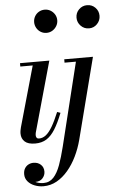

<svg xmlns="http://www.w3.org/2000/svg" viewBox="-65 -805 704 1109"><g transform="rotate(-5 287.0 -250.0)"><path d="M115.5 10Q74 10 54.8 -7.8Q35.5 -25.5 35.5 -54.5Q35.5 -64 37.2 -73Q39 -82 41 -90.5L140 -440.5H68V-460H238L124 -53Q123 -49 122.5 -44.8Q122 -40.5 122 -37Q122 -29 126 -23Q130 -17 140.5 -17Q161 -17 179.5 -31.2Q198 -45.5 216.8 -77Q235.5 -108.5 257 -160.5L276 -154Q253.5 -96.5 230.8 -60.2Q208 -24 180.8 -7Q153.5 10 115.5 10ZM236.5 -621Q218 -621 202.8 -630.2Q187.5 -639.5 178.8 -655Q170 -670.5 170 -688.5Q170 -707 178.8 -722.2Q187.5 -737.5 202.8 -746.5Q218 -755.5 236.5 -755.5Q255 -755.5 270.2 -746.5Q285.5 -737.5 294.8 -722.2Q304 -707 304 -688.5Q304 -670.5 294.8 -655Q285.5 -639.5 270.2 -630.2Q255 -621 236.5 -621ZM141.5 260Q114.5 260 90 250.2Q65.5 240.5 50.8 222.8Q36 205 36 181.5Q36 161.5 44.2 147.8Q52.5 134 66 127Q79.5 120 95 120Q120.5 120 137.2 135.2Q154 150.5 154 176Q154 197 139.2 214Q124.5 231 97 231Q72.5 231 54.8 216.8Q37 202.5 37 181.5H56Q56 197 68.2 210.5Q80.5 224 100.2 232.8Q120 241.5 143.5 241.5Q178.5 241.5 201.5 216.5Q224.5 191.5 240.8 146.8Q257 102 271.5 43.5L390.5 -440.5H324.5V-460H491L370 11.5Q357 61 335.2 105.8Q313.5 150.5 284 185.2Q254.5 220 218.8 240Q183 260 141.5 260ZM483 -625.5Q455 -625.5 435.5 -645.5Q416 -665.5 416 -693Q416 -721 435.5 -740.5Q455 -760 483 -760Q511 -760 530.2 -740.5Q549.5 -721 549.5 -693Q549.5 -665.5 530.2 -645.5Q511 -625.5 483 -625.5Z"/></g></svg>

Font: Bodoni Moda 11pt Medium
Style: Italic
Weight: 500
Italic angle: -13°
Designer: Owen Earl
Foundry: indestructible type
Version: Version 2.004